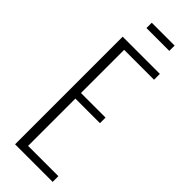

<svg xmlns="http://www.w3.org/2000/svg" viewBox="-314 -997 1022 1022"><g transform="rotate(45 196.5 -486.0)"><path d="M74 0V-810H354V-766H129V-441H314V-399H129V-43H357V0ZM131 -932V-972H303V-932Z"/></g></svg>

Font: Oswald ExtraLight
Style: Regular
Weight: 250
Designer: Vernon Adams
Foundry: Vernon Adams
Version: Version 4.100; ttfautohint (v1.8.1.43-b0c9)